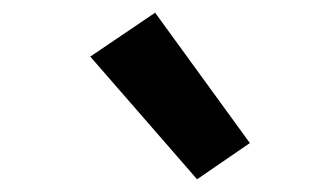

<svg xmlns="http://www.w3.org/2000/svg" viewBox="-20 -824 490 302"><path d="M290 -542 122 -735 224 -804 373 -599Z"/></svg>

Font: Iosevka Etoile Oblique
Style: Bold
Weight: 700
Italic angle: -9°
Designer: Belleve Invis
Foundry: Belleve Invis
Version: Version 15.5.2; ttfautohint (v1.8.4)